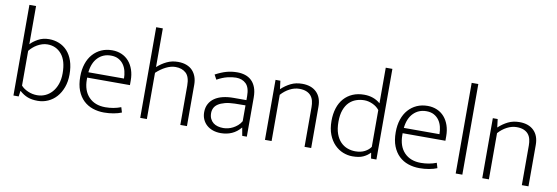

<svg xmlns="http://www.w3.org/2000/svg" viewBox="-54 -1092 4297 1481"><g transform="rotate(10 2095.0 -351.0)"><path d="M478 -235Q478 -179 461.5 -134Q445 -89 417 -57.5Q389 -26 351 -9Q313 8 271 8Q225 8 192 -4.5Q159 -17 129 -44H127L121 0H80V-710H132V-411Q153 -434 190.5 -455Q228 -476 276 -476Q318 -476 355 -461Q392 -446 419.5 -416Q447 -386 462.5 -340.5Q478 -295 478 -235ZM424 -234Q424 -333 381.5 -383.5Q339 -434 271 -434Q250 -434 229.5 -427.5Q209 -421 191 -410.5Q173 -400 158 -386.5Q143 -373 132 -359V-87Q152 -64 186.5 -49Q221 -34 259 -34Q292 -34 321.5 -47Q351 -60 374 -85.5Q397 -111 410.5 -148.5Q424 -186 424 -234Z M951 -235H616V-221Q616 -133 663.5 -83.5Q711 -34 793 -34Q858 -34 915 -56L927 -16Q901 -5 864.5 1.5Q828 8 790 8Q743 8 701.5 -6Q660 -20 629 -49.5Q598 -79 580 -124.5Q562 -170 562 -234Q562 -289 577 -334Q592 -379 620 -410.5Q648 -442 686 -459Q724 -476 771 -476Q811 -476 844.5 -461.5Q878 -447 901.5 -420Q925 -393 938 -355Q951 -317 951 -271ZM897 -277Q897 -306 890 -334.5Q883 -363 867.5 -385Q852 -407 827.5 -420.5Q803 -434 768 -434Q707 -434 666.5 -393Q626 -352 618 -277Z M1125 0H1073V-710H1125V-407Q1158 -437 1198 -456.5Q1238 -476 1286 -476Q1325 -476 1354 -464.5Q1383 -453 1401.5 -432.5Q1420 -412 1429.5 -384.5Q1439 -357 1439 -324V0H1387V-308Q1387 -377 1356 -405.5Q1325 -434 1274 -434Q1238 -434 1199 -414.5Q1160 -395 1125 -362Z M1580 -429Q1627 -454 1666.5 -465Q1706 -476 1751 -476Q1783 -476 1811.5 -467Q1840 -458 1861.5 -438Q1883 -418 1895.5 -385.5Q1908 -353 1908 -306V0H1872L1861 -62H1859Q1830 -27 1791 -9.5Q1752 8 1704 8Q1671 8 1643 -1.5Q1615 -11 1594.5 -29Q1574 -47 1562.5 -72.5Q1551 -98 1551 -129Q1551 -166 1566 -194Q1581 -222 1608 -240.5Q1635 -259 1672.5 -268Q1710 -277 1756 -277H1856V-308Q1856 -376 1826 -405Q1796 -434 1748 -434Q1719 -434 1681 -425Q1643 -416 1600 -392ZM1856 -236 1773 -235Q1728 -234 1696 -225.5Q1664 -217 1643.5 -203.5Q1623 -190 1614 -171.5Q1605 -153 1605 -132Q1605 -106 1614 -87.5Q1623 -69 1638 -57Q1653 -45 1673.5 -39.5Q1694 -34 1717 -34Q1735 -34 1754 -38.5Q1773 -43 1791.5 -52.5Q1810 -62 1827 -76.5Q1844 -91 1856 -112Z M2102 0H2050V-470H2088L2096 -405Q2130 -437 2169.5 -456.5Q2209 -476 2259 -476Q2331 -476 2371.5 -436Q2412 -396 2412 -324V0H2360V-311Q2360 -337 2354.5 -359.5Q2349 -382 2335.5 -398.5Q2322 -415 2299.5 -424.5Q2277 -434 2244 -434Q2206 -434 2168.5 -414.5Q2131 -395 2102 -362Z M2871 -710H2923V0H2881L2874 -44H2872Q2851 -21 2819 -6.5Q2787 8 2736 8Q2698 8 2661.5 -6.5Q2625 -21 2595.5 -51Q2566 -81 2548 -126.5Q2530 -172 2530 -234Q2530 -289 2544.5 -334Q2559 -379 2587 -410.5Q2615 -442 2654.5 -459Q2694 -476 2744 -476Q2820 -476 2871 -431ZM2871 -378Q2851 -404 2818 -419Q2785 -434 2753 -434Q2720 -434 2689.5 -423.5Q2659 -413 2635.5 -390Q2612 -367 2598 -329Q2584 -291 2584 -237Q2584 -181 2598 -142.5Q2612 -104 2635.5 -80Q2659 -56 2689 -45Q2719 -34 2751 -34Q2794 -34 2824.5 -50Q2855 -66 2871 -90Z M3422 -235H3087V-221Q3087 -133 3134.5 -83.5Q3182 -34 3264 -34Q3329 -34 3386 -56L3398 -16Q3372 -5 3335.5 1.5Q3299 8 3261 8Q3214 8 3172.5 -6Q3131 -20 3100 -49.5Q3069 -79 3051 -124.5Q3033 -170 3033 -234Q3033 -289 3048 -334Q3063 -379 3091 -410.5Q3119 -442 3157 -459Q3195 -476 3242 -476Q3282 -476 3315.5 -461.5Q3349 -447 3372.5 -420Q3396 -393 3409 -355Q3422 -317 3422 -271ZM3368 -277Q3368 -306 3361 -334.5Q3354 -363 3338.5 -385Q3323 -407 3298.5 -420.5Q3274 -434 3239 -434Q3178 -434 3137.5 -393Q3097 -352 3089 -277Z M3544 0V-710H3596V0Z M3804 0H3752V-470H3790L3798 -405Q3832 -437 3871.5 -456.5Q3911 -476 3961 -476Q4033 -476 4073.5 -436Q4114 -396 4114 -324V0H4062V-311Q4062 -337 4056.5 -359.5Q4051 -382 4037.5 -398.5Q4024 -415 4001.5 -424.5Q3979 -434 3946 -434Q3908 -434 3870.5 -414.5Q3833 -395 3804 -362Z"/></g></svg>

Font: Ek Mukta ExtraLight
Style: Regular
Weight: 275
Designer: Girish Dalvi and Yashodeep Gholap
Foundry: Ek Type
Version: Version 2.538;PS 1.002;hotconv 16.6.51;makeotf.lib2.5.65220;